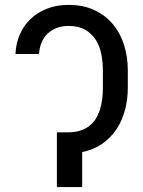

<svg xmlns="http://www.w3.org/2000/svg" viewBox="-20 -757 580 777"><path d="M257.1 -221.6Q284.8 -221.6 305.9 -228.7Q327.1 -235.8 342.5 -248.2Q358 -260.7 368.3 -277.5Q378.6 -294.4 384.8 -314.3Q391 -334.2 393.6 -356.2Q396.3 -378.2 396.3 -400.6V-473Q396.3 -506 389.9 -538.2Q383.5 -570.3 367.7 -595.5Q351.9 -620.7 325.1 -636.4Q298.3 -652 257.1 -652Q230.5 -652 209.2 -643.8Q187.9 -635.7 172.4 -620.7Q157 -605.8 148.3 -584.9Q139.6 -563.9 137.8 -538.4H42.6Q44.4 -581 60.2 -617.4Q76 -653.8 104 -680.4Q132.1 -707 171 -722.1Q209.9 -737.2 257.1 -737.2Q317.8 -737.2 362.9 -715.7Q408 -694.2 437.9 -657.8Q467.7 -621.4 482.4 -573.7Q497.2 -525.9 497.2 -473V-400.6Q497.2 -354.4 485.8 -311.6Q474.4 -268.8 451.5 -234.2Q428.6 -199.6 393.8 -175.2Q359 -150.9 312.5 -141.7V0H210.2V-221.6Z"/></svg>

Font: Interop
Style: Regular
Weight: 400
Designer: Rasmus Andersson, Google, Jang Haemin
Foundry: jhaemin
Version: Version 1.008